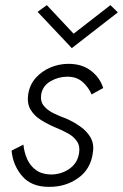

<svg xmlns="http://www.w3.org/2000/svg" viewBox="-20 -717 478 746"><path d="M266 -586 409 -697 438 -669 259 -530 126 -671 162 -697ZM71 -155Q74 -125 85.5 -99Q97 -73 119.5 -56.5Q142 -40 177 -39Q218 -39 249.5 -61Q281 -83 287 -121Q292 -148 279.5 -167Q267 -186 244.5 -198.5Q222 -211 197 -221Q166 -234 139.5 -250.5Q113 -267 98.5 -291.5Q84 -316 90 -353Q96 -389 119.5 -415Q143 -441 176.5 -455Q210 -469 246 -469Q298 -469 333 -442.5Q368 -416 381 -375L336 -350Q324 -378 301 -398.5Q278 -419 242 -419Q207 -419 176.5 -401.5Q146 -384 140 -350Q136 -323 150.5 -305.5Q165 -288 189 -276.5Q213 -265 238 -256Q267 -243 292.5 -225Q318 -207 332 -182.5Q346 -158 341 -125Q333 -60 283.5 -25Q234 10 169 9Q102 9 66 -33Q30 -75 25 -132Z"/></svg>

Font: Jost* Light
Style: Italic
Weight: 300
Italic angle: -10°
Version: Version 3.7